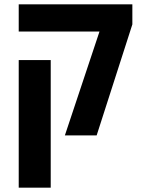

<svg xmlns="http://www.w3.org/2000/svg" viewBox="-20 -622 650 882"><path d="M278 0 437 -477H66V-602H588V-510L424 0ZM66 240V-346H213V240Z"/></svg>

Font: Noto Sans Hebrew SemiCondensed
Style: Bold
Weight: 700
Width: 4
Designer: Monotype Design Team
Foundry: Monotype Imaging Inc.
Version: Version 2.004; ttfautohint (v1.8.4.7-5d5b)